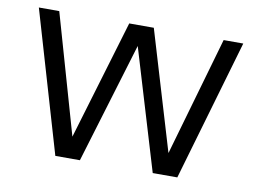

<svg xmlns="http://www.w3.org/2000/svg" viewBox="-64 -635 974 727"><g transform="rotate(10 423.0 -271.0)"><path d="M189 0 30 -542.5H108.5L240 -83L377.5 -542.5H472L609 -85L740.5 -542.5H816L658 0H563.5L424 -464L283.5 0Z"/></g></svg>

Font: Encode Sans
Style: Regular
Weight: 400
Designer: Multiple Designers
Foundry: Impallari Type
Version: Version 3.002; ttfautohint (v1.8.3) -l 8 -r 50 -G 200 -x 14 